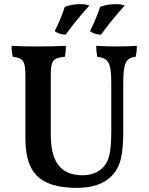

<svg xmlns="http://www.w3.org/2000/svg" viewBox="-20 -901 721 930"><path d="M298 -733C332 -780 372 -830 413 -874C403 -878 388 -881 372 -881C348 -881 320 -878 294 -868C281 -829 267 -794 245 -750C258 -740 279 -733 298 -733ZM469 -733C503 -780 544 -830 584 -874C574 -878 559 -881 543 -881C519 -881 491 -878 465 -868C452 -829 438 -794 416 -750C429 -740 450 -733 469 -733ZM577 -271V-500C577 -595 590 -621 637 -626C642 -648 643 -664 643 -679C617 -677 577 -676 545 -676C515 -676 470 -677 446 -679C446 -662 447 -648 451 -626C507 -620 519 -594 519 -497V-268C519 -162 508 -121 480 -91C454 -62 412 -52 380 -52C263 -52 226 -132 226 -248V-532C226 -610 236 -620 294 -626C298 -643 299 -661 299 -679C268 -677 202 -676 157 -676C113 -676 63 -677 36 -679C36 -661 37 -642 42 -626C92 -619 103 -609 103 -532V-233C103 -73 163 9 353 9C424 9 481 -9 519 -47C566 -93 577 -156 577 -271Z"/></svg>

Font: Vollkorn Semibold
Style: Regular
Weight: 600
Designer: Friedrich Althausen
Foundry: Friedrich Althausen
Version: Version 4.015;PS 004.015;hotconv 1.0.88;makeotf.lib2.5.64775